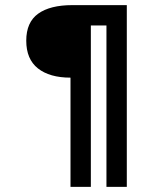

<svg xmlns="http://www.w3.org/2000/svg" viewBox="-20 -726 616 746"><path d="M253.9 0V-424.3Q172.9 -424.3 127.4 -460.2Q82 -496.1 82 -567.9Q82 -639.6 128.4 -672.9Q174.8 -706.1 261.2 -706.1H472.7V0H393.6V-627H333V0Z"/></svg>

Font: Monda
Style: Regular
Weight: 400
Designer: Vernon Adams
Foundry: Vernon Adams
Version: Version 2.100; ttfautohint (v1.8.3)